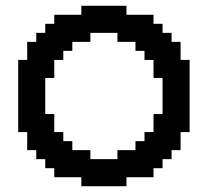

<svg xmlns="http://www.w3.org/2000/svg" viewBox="-20 -645 722 665"><path d="M386.7 -93.8V-125H449.2V-156.2H480.5V-187.5H511.7V-250H543V-375H511.7V-437.5H480.5V-468.8H449.2V-500H386.7V-531.2H293V-500H230.5V-468.8H199.2V-437.5H168V-375H136.7V-250H168V-187.5H199.2V-156.2H230.5V-125H293V-93.8ZM261.7 0V-31.2H168V-62.5H136.7V-93.8H105.5V-125H74.2V-187.5H43V-437.5H74.2V-500H105.5V-531.2H136.7V-562.5H168V-593.8H261.7V-625H418V-593.8H511.7V-562.5H543V-531.2H574.2V-500H605.5V-437.5H636.7V-187.5H605.5V-125H574.2V-93.8H543V-62.5H511.7V-31.2H418V0Z"/></svg>

Font: Terminal Grotesque
Style: Regular
Weight: 400
Designer: Raphaël Bastide
Foundry: http://raphaelbastide.com
Version: Version 1.0